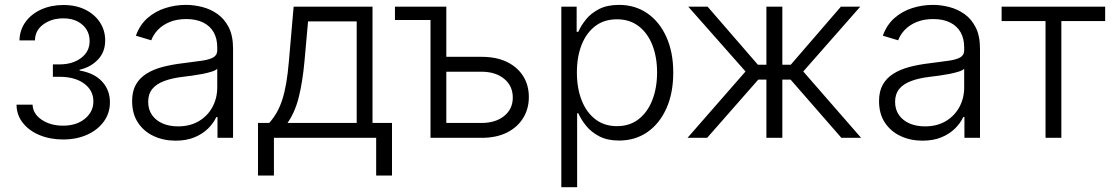

<svg xmlns="http://www.w3.org/2000/svg" viewBox="-20 -570 4598 794"><path d="M240.7 6.8Q187.5 6.8 143.8 -11.2Q100.1 -29.3 74.5 -61.8Q48.8 -94.2 48.3 -137.2H114.7Q116.2 -99.1 152.6 -74.7Q189 -50.3 240.7 -50.3Q296.4 -50.3 331.3 -79.1Q366.2 -107.9 366.2 -150.4Q366.2 -196.3 327.9 -224.4Q289.6 -252.4 226.6 -252.4H198.7V-303.7H226.6Q279.8 -303.7 315.2 -330.1Q350.6 -356.4 350.6 -399.9Q350.6 -441.4 320.6 -467.8Q290.5 -494.1 241.7 -494.1Q193.4 -494.1 159.2 -469.2Q125 -444.3 124.5 -402.8H60.5Q61.5 -446.3 85.7 -479.5Q109.9 -512.7 150.9 -531Q191.9 -549.3 242.2 -549.3Q294.4 -549.3 333.3 -529.8Q372.1 -510.3 393.6 -477.1Q415 -443.8 415 -402.8Q415 -355 385 -323.5Q355 -292 309.1 -281.7V-278.3Q369.6 -268.1 402.1 -232.9Q434.6 -197.8 434.6 -147Q434.6 -102.5 409.7 -67.9Q384.8 -33.2 341.1 -13.2Q297.4 6.8 240.7 6.8Z M706.1 11.7Q656.7 11.7 616 -7.1Q575.2 -25.9 550.8 -62.5Q526.4 -99.1 526.4 -151.9Q526.4 -192.4 541.7 -219.7Q557.1 -247.1 585.2 -264.9Q613.3 -282.7 651.9 -293Q690.4 -303.2 736.8 -308.6Q782.2 -314.5 813.7 -318.8Q845.2 -323.2 861.8 -332.5Q878.4 -341.8 878.4 -361.8V-374Q878.4 -410.6 863.5 -436.8Q848.6 -462.9 819.8 -477.1Q791 -491.2 750.5 -491.2Q711.4 -491.2 681.9 -479Q652.3 -466.8 633.3 -447Q614.3 -427.2 605.5 -403.3L542 -422.4Q558.1 -467.3 590.1 -495.4Q622.1 -523.4 663.6 -536.6Q705.1 -549.8 749 -549.8Q782.2 -549.8 816.7 -541Q851.1 -532.2 879.9 -511.7Q908.7 -491.2 926.3 -456.3Q943.8 -421.4 943.8 -369.1V0H879.4V-85.9H874.5Q863.3 -61 840.6 -38.6Q817.9 -16.1 784.4 -2.2Q751 11.7 706.1 11.7ZM715.8 -47.4Q766.1 -47.4 802.5 -69.1Q838.9 -90.8 858.6 -127.4Q878.4 -164.1 878.4 -208.5V-285.6Q871.6 -278.8 855.2 -273.7Q838.9 -268.6 817.9 -264.4Q796.9 -260.3 775.4 -257.3Q753.9 -254.4 736.8 -252.4Q691.4 -247.1 658.9 -234.9Q626.5 -222.7 609.6 -201.9Q592.8 -181.2 592.8 -148.9Q592.8 -116.7 608.9 -94Q625 -71.3 652.8 -59.3Q680.7 -47.4 715.8 -47.4Z M1046.9 155.8V-61.5H1093.3Q1110.8 -81.1 1124 -104Q1137.2 -127 1147 -156.7Q1156.7 -186.5 1163.6 -226.1Q1170.4 -265.6 1174.8 -317.9L1194.3 -542.5H1520.5V-61.5H1601.1V155.8H1535.6V0H1112.8V155.8ZM1168.9 -61.5H1455.1V-481.4H1253.9L1239.3 -317.9Q1231.4 -231.4 1215.6 -168.2Q1199.7 -105 1168.9 -61.5Z M1613.3 -487.3V-542.5H1790V-487.3ZM1813.5 -335H1971.2Q2033.2 -335 2076.7 -313.7Q2120.1 -292.5 2143.6 -255.1Q2167 -217.8 2167 -168.5Q2167 -120.1 2143.6 -82Q2120.1 -43.9 2076.7 -22Q2033.2 0 1971.2 0H1760.3V-542.5H1825.7V-61.5H1971.2Q2029.3 -61.5 2064.9 -90.3Q2100.6 -119.1 2100.6 -166.5Q2100.6 -214.8 2064.9 -244.1Q2029.3 -273.4 1971.2 -273.4H1813.5Z M2301.3 204.1V-542.5H2364.7V-438.5H2371.6Q2382.8 -464.4 2403.6 -490Q2424.3 -515.6 2457.8 -532.7Q2491.2 -549.8 2540 -549.8Q2606.4 -549.8 2657 -514.9Q2707.5 -480 2735.8 -417Q2764.2 -354 2764.2 -270Q2764.2 -185.5 2736.1 -122.3Q2708 -59.1 2657.5 -23.9Q2606.9 11.2 2540 11.2Q2492.2 11.2 2458.7 -6.1Q2425.3 -23.4 2404.3 -49.3Q2383.3 -75.2 2371.6 -101.6H2366.7V204.1ZM2531.2 -48.3Q2584.5 -48.3 2621.6 -77.6Q2658.7 -106.9 2678 -157.2Q2697.3 -207.5 2697.3 -270.5Q2697.3 -333.5 2678 -383.1Q2658.7 -432.6 2621.6 -461.4Q2584.5 -490.2 2531.2 -490.2Q2478.5 -490.2 2441.7 -462.2Q2404.8 -434.1 2385.3 -384.8Q2365.7 -335.4 2365.7 -270.5Q2365.7 -205.6 2385.3 -155.5Q2404.8 -105.5 2441.9 -76.9Q2479 -48.3 2531.2 -48.3Z M2823.2 0 3063 -274.4 2826.2 -542.5H2906.2L3114.3 -302.2H3149.4V-542.5H3215.3V-302.2H3250L3457.5 -542.5H3537.6L3301.8 -274.4L3541 0H3459.5L3249.5 -240.7H3215.3V0H3149.4V-240.7H3115.7L2904.3 0Z M3794.9 11.7Q3745.6 11.7 3704.8 -7.1Q3664.1 -25.9 3639.6 -62.5Q3615.2 -99.1 3615.2 -151.9Q3615.2 -192.4 3630.6 -219.7Q3646 -247.1 3674.1 -264.9Q3702.1 -282.7 3740.7 -293Q3779.3 -303.2 3825.7 -308.6Q3871.1 -314.5 3902.6 -318.8Q3934.1 -323.2 3950.7 -332.5Q3967.3 -341.8 3967.3 -361.8V-374Q3967.3 -410.6 3952.4 -436.8Q3937.5 -462.9 3908.7 -477.1Q3879.9 -491.2 3839.4 -491.2Q3800.3 -491.2 3770.8 -479Q3741.2 -466.8 3722.2 -447Q3703.1 -427.2 3694.3 -403.3L3630.9 -422.4Q3647 -467.3 3679 -495.4Q3710.9 -523.4 3752.4 -536.6Q3793.9 -549.8 3837.9 -549.8Q3871.1 -549.8 3905.5 -541Q3939.9 -532.2 3968.8 -511.7Q3997.6 -491.2 4015.1 -456.3Q4032.7 -421.4 4032.7 -369.1V0H3968.3V-85.9H3963.4Q3952.1 -61 3929.4 -38.6Q3906.7 -16.1 3873.3 -2.2Q3839.8 11.7 3794.9 11.7ZM3804.7 -47.4Q3855 -47.4 3891.4 -69.1Q3927.7 -90.8 3947.5 -127.4Q3967.3 -164.1 3967.3 -208.5V-285.6Q3960.4 -278.8 3944.1 -273.7Q3927.7 -268.6 3906.7 -264.4Q3885.7 -260.3 3864.3 -257.3Q3842.8 -254.4 3825.7 -252.4Q3780.3 -247.1 3747.8 -234.9Q3715.3 -222.7 3698.5 -201.9Q3681.6 -181.2 3681.6 -148.9Q3681.6 -116.7 3697.8 -94Q3713.9 -71.3 3741.7 -59.3Q3769.5 -47.4 3804.7 -47.4Z M4303.7 0V-482.9H4122.1V-542.5H4550.3V-482.9H4369.1V0Z"/></svg>

Font: Inter 16pt Light
Style: Regular
Weight: 300
Version: Version 4.001;git-66647c0bb